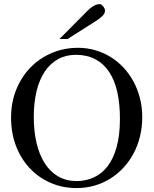

<svg xmlns="http://www.w3.org/2000/svg" viewBox="-20 -914 763 949"><path d="M683.1 -335Q683.1 -285.2 671.9 -239.5Q660.6 -193.8 639.9 -155Q619.1 -116.2 589.8 -84.7Q560.5 -53.2 524.4 -30.8Q488.3 -8.3 446.3 3.7Q404.3 15.6 357.9 15.6Q290.5 15.6 231.7 -9.5Q172.9 -34.7 128.9 -80.6Q85 -126.5 59.8 -190.7Q34.7 -254.9 34.7 -333Q34.7 -407.2 60.1 -470.5Q85.4 -533.7 130.1 -579.8Q174.8 -626 235.4 -651.9Q295.9 -677.7 366.7 -677.7Q410.2 -677.7 450.4 -666Q490.7 -654.3 525.9 -632.8Q561 -611.3 589.8 -580.6Q618.7 -549.8 639.4 -511.7Q660.2 -473.6 671.6 -429.2Q683.1 -384.8 683.1 -335ZM572.8 -322.3Q573.2 -397.9 560.1 -457.5Q546.9 -517.1 519.8 -558.1Q492.7 -599.1 451.9 -620.8Q411.1 -642.6 356 -643.1Q306.2 -643.1 267.3 -621.8Q228.5 -600.6 201.7 -560.8Q174.8 -521 160.9 -464.1Q147 -407.2 147 -335.9Q147 -265.6 160.6 -207.5Q174.3 -149.4 200.7 -107.7Q227.1 -65.9 266.4 -42.7Q305.7 -19.5 356.9 -19Q404.3 -19 443.8 -37.1Q483.4 -55.2 512 -92.5Q540.5 -129.9 556.4 -187Q572.3 -244.1 572.8 -322.3ZM499 -861.8Q499 -847.7 486.6 -835.4Q474.1 -823.2 458.5 -813L314 -721.2H273.9L412.6 -860.8Q425.3 -874 441.2 -883.8Q457 -893.6 473.1 -893.6Q477.1 -893.6 481.4 -890.6Q485.8 -887.7 489.7 -882.8Q493.7 -877.9 496.3 -872.3Q499 -866.7 499 -861.8Z"/></svg>

Font: Doulos SIL Compact
Style: Regular
Weight: 400
Designer: Walt Agee, Victor Gaultney, Peter Martin, Debbi Hosken
Foundry: SIL International
Version: Version 4.110; 2011; Maintenance release ; LnSpcTght